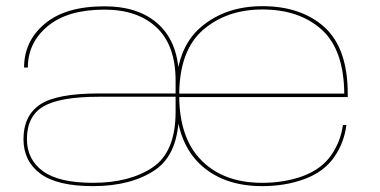

<svg xmlns="http://www.w3.org/2000/svg" viewBox="-20 -614 1262 638"><path d="M574.5 -235.5V-352Q574.5 -468.5 509.2 -530.8Q444 -593 327 -593Q198 -593 129 -535.2Q60 -477.5 60 -389.5H72.5Q72.5 -472 138.5 -527Q204.5 -582 327 -582Q437.5 -582 500.5 -522.5Q563.5 -463 563.5 -346V-246.5L564 -236.5ZM289 4.5Q415.5 4.5 495 -49Q574.5 -102.5 574.5 -242.5H563.5Q563.5 -109 487.2 -57.8Q411 -6.5 289 -6.5Q175 -6.5 122.2 -45.5Q69.5 -84.5 69.5 -151.5Q69.5 -228.5 124.5 -260.5Q179.5 -292.5 309 -292.5Q412 -292.5 566.5 -292.5V-303.5Q418 -303.5 309 -303.5Q168 -303.5 113 -266.5Q58 -229.5 58 -151.5Q58 -79 113.8 -37.2Q169.5 4.5 289 4.5ZM851.5 4.5V-6.5Q723 -6.5 649.5 -81Q575.5 -155 575.5 -297.5Q575.5 -445 654 -514Q733 -582.5 852 -582.5Q974.5 -582.5 1049 -515.5Q1122.5 -449 1124 -303H570V-291.5H1135.5Q1135.5 -297.5 1135.5 -302Q1135.5 -453 1058.5 -523.5Q980.5 -593.5 852 -593.5Q728 -593.5 646 -522.5Q563.5 -451.5 563.5 -298Q563.5 -148.5 641.5 -71.5Q719 4.5 851.5 4.5ZM851.5 -6.5V4.5Q929 4.5 993 -19.5Q1057 -43.5 1090.5 -92Q1123.5 -139.5 1131 -198.5H1119.5Q1112 -143.5 1080 -97.5Q1047.5 -51.5 985.5 -28.5Q924 -6.5 851.5 -6.5Z"/></svg>

Font: Anybody Expanded Thin
Style: Regular
Weight: 250
Width: 7
Version: Version 1.113;gftools[0.9.25]